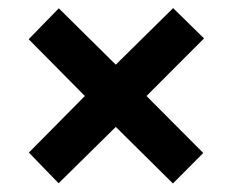

<svg xmlns="http://www.w3.org/2000/svg" viewBox="-20 -585 562 464"><path d="M398.4 -565.4 473.1 -492.2 334 -353 471.2 -215.3 397.9 -141.6 259.8 -278.3 121.6 -142.1 49.8 -216.3 185.1 -353 49.3 -490.2 122.1 -564.9 259.8 -428.7Z"/></svg>

Font: Open Sans SemiCondensed
Style: Bold
Weight: 700
Width: 4
Designer: Monotype Design Team
Foundry: Monotype Imaging Inc.
Version: Version 3.003